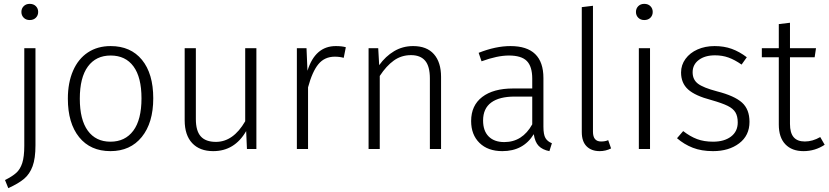

<svg xmlns="http://www.w3.org/2000/svg" viewBox="-20 -773 4298 996"><path d="M164 -19Q164 49 149 89.5Q134 130 105 154.5Q76 179 23 203L6 161Q44 142 64.5 123.5Q85 105 95.5 72.5Q106 40 106 -17V-523H164ZM178 -711Q178 -693 166 -681Q154 -669 134 -669Q115 -669 103 -681Q91 -693 91 -711Q91 -729 103 -741Q115 -753 134 -753Q154 -753 166 -741Q178 -729 178 -711Z M775 -263Q775 -136 715.5 -62.5Q656 11 553 11Q449 11 390.5 -61.5Q332 -134 332 -261Q332 -344 359 -406Q386 -468 436 -501Q486 -534 554 -534Q658 -534 716.5 -462.5Q775 -391 775 -263ZM394 -261Q394 -152 435.5 -95Q477 -38 553 -38Q629 -38 671.5 -95Q714 -152 714 -263Q714 -372 672.5 -428.5Q631 -485 554 -485Q478 -485 436 -428Q394 -371 394 -261Z M1310 0H1261L1257 -93Q1197 11 1086 11Q1016 11 977 -30.5Q938 -72 938 -149V-523H996V-155Q996 -94 1021.5 -65.5Q1047 -37 1100 -37Q1190 -37 1252 -144V-523H1310Z M1774 -528 1763 -473Q1742 -479 1717 -479Q1664 -479 1632 -440.5Q1600 -402 1578 -320V0H1520V-523H1570L1575 -406Q1615 -534 1722 -534Q1754 -534 1774 -528Z M2268 -374V0H2210V-366Q2210 -429 2185.5 -458Q2161 -487 2112 -487Q2062 -487 2023 -459Q1984 -431 1950 -379V0H1892V-523H1942L1947 -435Q1980 -481 2024.5 -507.5Q2069 -534 2123 -534Q2194 -534 2231 -492Q2268 -450 2268 -374Z M2843 -30 2830 11Q2794 4 2774.5 -16Q2755 -36 2749 -77Q2695 11 2586 11Q2511 11 2467.5 -31.5Q2424 -74 2424 -145Q2424 -226 2481.5 -270Q2539 -314 2641 -314H2741V-365Q2741 -428 2713 -456.5Q2685 -485 2620 -485Q2560 -485 2478 -455L2463 -499Q2551 -534 2628 -534Q2799 -534 2799 -368V-116Q2799 -75 2809.5 -57Q2820 -39 2843 -30ZM2741 -128V-272H2650Q2570 -272 2528 -241Q2486 -210 2486 -148Q2486 -94 2515 -65Q2544 -36 2596 -36Q2690 -36 2741 -128Z M2998 -88V-736L3056 -743V-90Q3056 -39 3098 -39Q3120 -39 3135 -46L3150 -3Q3122 11 3091 11Q3048 11 3023 -14Q2998 -39 2998 -88Z M3352 0H3294V-523H3352ZM3366 -711Q3366 -693 3354 -681Q3342 -669 3322 -669Q3303 -669 3291 -681Q3279 -693 3279 -711Q3279 -729 3291 -741Q3303 -753 3322 -753Q3342 -753 3354 -741Q3366 -729 3366 -711Z M3854 -476 3827 -438Q3791 -463 3759 -474.5Q3727 -486 3689 -486Q3637 -486 3605 -462Q3573 -438 3573 -398Q3573 -360 3600.5 -339Q3628 -318 3700 -299Q3790 -276 3829 -241Q3868 -206 3868 -141Q3868 -70 3814.5 -29.5Q3761 11 3679 11Q3619 11 3574 -6.5Q3529 -24 3492 -56L3524 -93Q3560 -65 3596 -51.5Q3632 -38 3679 -38Q3737 -38 3772 -64.5Q3807 -91 3807 -138Q3807 -170 3795 -190Q3783 -210 3754.5 -224Q3726 -238 3670 -254Q3586 -276 3549.5 -309Q3513 -342 3513 -397Q3513 -436 3536 -467.5Q3559 -499 3598.5 -516.5Q3638 -534 3687 -534Q3736 -534 3776 -519.5Q3816 -505 3854 -476Z M4258 -22Q4208 11 4148 11Q4088 11 4054 -24.5Q4020 -60 4020 -127V-476H3932V-523H4020V-648L4078 -655V-523H4213L4206 -476H4078V-130Q4078 -84 4097 -61.5Q4116 -39 4155 -39Q4195 -39 4235 -62Z"/></svg>

Font: Statis Sans Light
Style: Regular
Weight: 300
Designer: bBox Type GmbH
Foundry: bBox Type GmbH
Version: Version 1.000